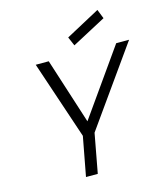

<svg xmlns="http://www.w3.org/2000/svg" viewBox="-137 -1066 1001 1168"><g transform="rotate(-15 363.5 -482.0)"><path d="M257.8 0 304.2 -247.1 139.2 -738.8H221.2L354 -325.2L646 -738.8H727.1L377.9 -247.1L332 0ZM397 -792 373 -848.1 587.9 -963.9 610.8 -905.8Z"/></g></svg>

Font: Involve
Style: Italic
Weight: 400
Italic angle: -10.5°
Designer: Stefan Peev
Foundry: Context Ltd.
Version: Version 1.001